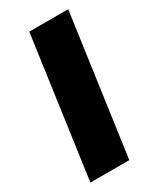

<svg xmlns="http://www.w3.org/2000/svg" viewBox="-144 -581 523 632"><g transform="rotate(-30 117.0 -265.5)"><path d="M228 -530.8 153.8 0H5.9L80.1 -530.8Z"/></g></svg>

Font: Fira Sans Compressed
Style: Bold Italic
Weight: 700
Width: 3
Italic angle: -8°
Designer: Carrois Corporate & Edenspiekermann AG
Foundry: Carrois Corporate GbR & Edenspiekermann AG
Version: Version 4.203;PS 004.203;hotconv 1.0.88;makeotf.lib2.5.64775